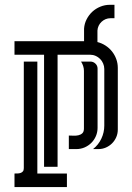

<svg xmlns="http://www.w3.org/2000/svg" viewBox="-20 -608 540 783"><path d="M214.8 -384.8V72.3H159.7V-384.8H39.1V-439.9H322.8V-491.2Q324.2 -511.7 333.3 -529.3Q342.3 -546.9 356.4 -560.1Q370.6 -573.2 389.2 -580.8Q407.7 -588.4 428.2 -588.4H446.8V-533.7H430.7Q419.9 -533.7 410.6 -529.8Q401.4 -525.9 394 -519Q386.7 -512.2 382.3 -502.9Q377.9 -493.7 377.4 -483.4V-436.5Q395 -432.1 410.4 -422.1Q425.8 -412.1 436.8 -398.2Q447.8 -384.3 454.1 -367.2Q460.4 -350.1 460.4 -331.1V-79.6Q460.4 -63 454.1 -48.6Q447.8 -34.2 437 -23.4Q426.3 -12.7 411.9 -6.3Q397.5 0 380.9 0H359.4Q381.3 -17.1 393.3 -42.5Q405.3 -67.9 405.3 -95.7V-326.7Q405.3 -338.4 400.6 -349.1Q396 -359.9 388.2 -367.7Q380.4 -375.5 369.9 -380.1Q359.4 -384.8 347.7 -384.8ZM132.3 -356.9V99.6H252.9V154.8H39.1V99.6Q45.4 99.6 52 99.4Q58.6 99.1 64.2 97.2Q69.8 95.2 73.5 90.8Q77.1 86.4 77.1 77.6V-356.9ZM322.3 -319.3Q322.3 -329.1 319.1 -338.9Q315.9 -348.6 310.5 -356.9H348.6Q360.4 -356.9 369.1 -348.6Q377.9 -340.3 377.9 -328.1V-86.9Q377.9 -68.8 371.1 -53Q364.3 -37.1 352.5 -25.4Q340.8 -13.7 325 -6.8Q309.1 0 291 0H260.7V-55.2Q269.5 -55.2 280 -54.7Q290.5 -54.2 300 -56.4Q309.6 -58.6 315.9 -64.7Q322.3 -70.8 322.3 -84Z"/></svg>

Font: Isar CAT
Style: Regular
Weight: 400
Designer: Digitized by Peter Wiegel
Foundry: CAT-Fonts, Peter Wiegel
Version: Version 1.000; ttfautohint (v1.3)